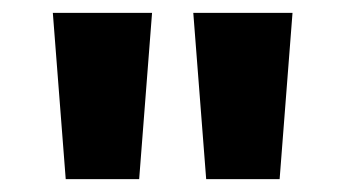

<svg xmlns="http://www.w3.org/2000/svg" viewBox="-20 -734 536 298"><path d="M216 -714H62L82 -456H196ZM434 -714H280L300 -456H414Z"/></svg>

Font: Noto Sans Arabic ExtBd
Style: Regular
Weight: 800
Designer: Monotype Design Team, Nadine Chahine, Nizar Qandah and Khaled Hosny
Foundry: Monotype Imaging Inc.
Version: Version 2.012